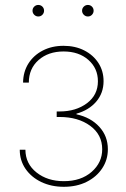

<svg xmlns="http://www.w3.org/2000/svg" viewBox="-20 -736 503 764"><path d="M233.9 7.3Q184.1 7.3 144.3 -11.7Q104.5 -30.8 81.5 -64.2Q58.6 -97.7 58.6 -140.1H81.1Q81.5 -84.5 125.2 -49.8Q168.9 -15.1 233.9 -15.1Q302.2 -15.1 344.5 -52Q386.7 -88.9 386.7 -142.1Q386.7 -200.2 338.9 -235.4Q291 -270.5 217.3 -270.5H205.6V-292.5H217.3Q282.2 -292.5 325.9 -325.2Q369.6 -357.9 369.6 -412.6Q369.6 -464.4 331.5 -497.8Q293.5 -531.2 232.9 -531.2Q172.4 -531.2 133.5 -497.1Q94.7 -462.9 94.7 -407.2H71.8Q72.3 -450.2 93 -483.2Q113.8 -516.1 150.1 -534.9Q186.5 -553.7 232.9 -553.7Q279.3 -553.7 315.2 -535.4Q351.1 -517.1 371.6 -485.4Q392.1 -453.6 392.1 -413.1Q392.1 -365.7 362.8 -331.5Q333.5 -297.4 284.2 -283.7V-281.2Q341.3 -268.6 375.2 -231.4Q409.2 -194.3 409.2 -142.1Q409.2 -100.1 386.7 -66.2Q364.3 -32.2 325 -12.5Q285.6 7.3 233.9 7.3ZM329.6 -670.4Q320.3 -670.4 313.5 -677.2Q306.6 -684.1 306.6 -693.4Q306.6 -703.1 313.5 -709.7Q320.3 -716.3 329.6 -716.3Q339.4 -716.3 345.9 -709.7Q352.5 -703.1 352.5 -693.4Q352.5 -684.1 345.9 -677.2Q339.4 -670.4 329.6 -670.4ZM132.3 -670.4Q123 -670.4 116.2 -677.2Q109.4 -684.1 109.4 -693.4Q109.4 -703.1 116.2 -709.7Q123 -716.3 132.3 -716.3Q142.1 -716.3 148.7 -709.7Q155.3 -703.1 155.3 -693.4Q155.3 -684.1 148.7 -677.2Q142.1 -670.4 132.3 -670.4Z"/></svg>

Font: Inter Thin
Style: Regular
Weight: 250
Designer: Rasmus Andersson
Foundry: rsms
Version: Version 4.001;git-66647c0bb